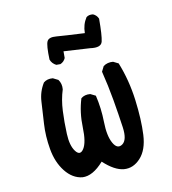

<svg xmlns="http://www.w3.org/2000/svg" viewBox="-71 -660 641 714"><g transform="rotate(-10 250.0 -303.0)"><path d="M183.6 -7.8Q146.5 -11.7 119.1 -46.4Q91.8 -81.1 83 -131.8Q74.2 -182.6 77.1 -228.5Q80.1 -274.4 82 -311.5Q84 -348.6 103.5 -379.9Q117.2 -391.6 138.7 -389.6L158.2 -379.9Q169.9 -364.3 168 -342.8Q156.2 -305.7 154.3 -263.7Q152.3 -221.7 154.3 -176.8Q156.2 -131.8 172.9 -109.9Q189.5 -87.9 204.1 -110.8Q218.8 -133.8 216.8 -190.4Q214.8 -247.1 230.5 -297.9Q244.1 -309.6 265.6 -307.6L285.2 -297.9Q296.9 -249 297.9 -196.3Q298.8 -143.6 314.5 -115.7Q330.1 -87.9 350.1 -102.1Q370.1 -116.2 363.3 -165Q356.4 -213.9 346.7 -270.5Q336.9 -327.1 323.2 -381.8L333 -401.4Q348.6 -413.1 370.1 -411.1L389.6 -401.4Q417 -333 426.8 -256.8Q436.5 -180.7 433.6 -124Q430.7 -67.4 403.3 -37.6Q376 -7.8 340.8 -10.7Q305.7 -13.7 263.7 -52.7Q222.7 -5.9 183.6 -7.8ZM160.2 -436.5Q144.5 -444.3 138.7 -460Q136.7 -514.6 143.6 -528.8Q150.4 -543 178.7 -540.5Q207 -538.1 285.2 -534.2Q285.2 -566.4 301.8 -591.8Q311.5 -599.6 327.1 -597.7Q340.8 -591.8 346.7 -578.1Q346.7 -514.6 341.3 -492.2Q335.9 -469.7 294.9 -475.6L195.3 -481.4V-456.1Q189.5 -442.4 175.8 -436.5Z"/></g></svg>

Font: JasonHandwriting2
Style: Regular
Weight: 400
Version: Version 1.05.10